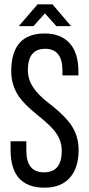

<svg xmlns="http://www.w3.org/2000/svg" viewBox="-20 -862 412 889"><path d="M135 -741H67L154 -842H223L309 -741H241L188 -800ZM305 -659Q343 -614 343 -532V-513H269V-536Q269 -636 189 -636Q109 -636 109 -537Q109 -485 146 -441Q160 -423 183 -403L205 -385L227 -368Q283 -321 307 -287Q344 -234 344 -168Q344 -86 305 -41Q264 7 186 7Q29 7 29 -168V-208H102V-164Q102 -64 184 -64Q266 -64 266 -164Q266 -216 229 -260Q215 -277 192 -297L171 -315L149 -333Q93 -379 69 -413Q32 -466 32 -532Q32 -707 187 -707Q264 -707 305 -659Z"/></svg>

Font: Adderley Regular
Style: Regular
Weight: 400
Designer: gorohovskiy
Version: Version 1.003 November 13, 2017